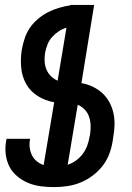

<svg xmlns="http://www.w3.org/2000/svg" viewBox="-20 -755 540 783"><path d="M200 8Q172 8 145.5 4.5Q119 1 95 -9Q71 -19 50.5 -36Q30 -53 18.5 -75.5Q7 -98 3.5 -125Q0 -152 5 -180Q5 -182 6 -184.5Q7 -187 7 -189H103L102 -184Q99 -167 101.5 -150.5Q104 -134 111 -120.5Q118 -107 130.5 -97Q143 -87 158 -82L201 -338Q165 -344 134.5 -363Q104 -382 87 -412Q70 -442 66.5 -478.5Q63 -515 69 -553Q73 -575 80.5 -598Q88 -621 101.5 -641Q115 -661 134.5 -677.5Q154 -694 175.5 -705Q197 -716 220.5 -723Q244 -730 266 -733V-735H364L312 -416Q336 -412 358 -401.5Q380 -391 397.5 -375Q415 -359 426.5 -337.5Q438 -316 443 -292Q448 -268 447 -242.5Q446 -217 441 -191L440 -183Q436 -156 426.5 -129.5Q417 -103 399.5 -80Q382 -57 358 -39Q334 -21 308 -10.5Q282 0 254.5 4Q227 8 200 8ZM215 -426 251 -642Q234 -637 219 -627Q204 -617 192 -603.5Q180 -590 173.5 -573Q167 -556 164 -540Q161 -522 162 -504.5Q163 -487 169.5 -471.5Q176 -456 187.5 -444.5Q199 -433 215 -426ZM256 -83Q274 -89 290 -100.5Q306 -112 317.5 -127.5Q329 -143 335.5 -160.5Q342 -178 345 -196L347 -205Q350 -224 349.5 -242.5Q349 -261 343.5 -278Q338 -295 325.5 -308Q313 -321 297 -328Z"/></svg>

Font: Iosevka Oblique
Style: Bold
Weight: 700
Italic angle: -9°
Monospace: yes
Designer: Belleve Invis
Foundry: Belleve Invis
Version: Version 32.5.0; ttfautohint (v1.8.4)